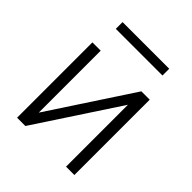

<svg xmlns="http://www.w3.org/2000/svg" viewBox="-195 -829 952 952"><g transform="rotate(45 281.0 -352.5)"><path d="M423.3 -528.3H481.9V0H423.3V-434.1L138.2 0H80.1V-528.3H138.2V-93.8ZM441.9 -657.7H114.7V-705.1H441.9Z"/></g></svg>

Font: RobotoInd Light
Style: Regular
Weight: 300
Designer: Google
Version: Version 2.001151; 2014